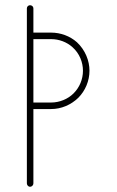

<svg xmlns="http://www.w3.org/2000/svg" viewBox="-20 -590 449 736"><path d="M108 113V-172H176C215 -172 252 -188 280 -215C307 -242 323 -280 323 -319C323 -357 307 -398 275 -428C248 -452 212 -465 176 -465H108V-558C108 -565 102 -570 95 -570C89 -570 83 -565 83 -558V-185V113C83 120 89 126 95 126C102 126 108 120 108 113ZM176 -197H108V-440H176C206 -440 236 -429 258 -409C285 -385 298 -351 298 -319C298 -286 285 -255 262 -232C240 -210 208 -197 176 -197Z"/></svg>

Font: LS
Style: LightAlt
Weight: 250
Designer: BSozoo
Foundry: BSozoo
Version: Version 001.000